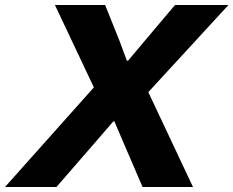

<svg xmlns="http://www.w3.org/2000/svg" viewBox="-65 -749 935 769"><path d="M-45 0 311 -399 155 -729H356L415 -582L443 -506H448L516 -587L636 -729H850L529 -380L708 0H506L432 -172L393 -263H389L313 -175L161 0Z"/></svg>

Font: Mona Sans ExtraLight ExtraBold
Style: Italic
Weight: 800
Italic angle: -11.6951°
Version: Version 2.000